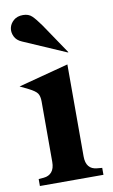

<svg xmlns="http://www.w3.org/2000/svg" viewBox="-86 -800 497 845"><g transform="rotate(-10 162.5 -377.0)"><path d="M10 -447 234 -506V-95Q234 -66 246.5 -50.5Q259 -35 284 -33L306 -31V0H22V-31L45 -33Q68 -35 81 -50.5Q94 -66 94 -95V-365Q94 -389 85.5 -401.5Q77 -414 47 -429ZM248 -558H244L55 -640Q31 -650 22 -669.5Q13 -689 17 -707.5Q21 -726 37 -740Q53 -754 79 -754Q104 -754 119 -739.5Q134 -725 156 -694Z"/></g></svg>

Font: Redaction
Style: Bold
Weight: 700
Designer: Jeremy Mickel / Forest Young
Foundry: MCKL
Version: Version 2.001; Redaction Bold